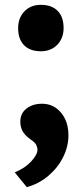

<svg xmlns="http://www.w3.org/2000/svg" viewBox="-20 -565 344 794"><path d="M91 209 41 148Q84 130 109.5 102Q135 74 135 54Q135 45 130 34.5Q125 24 107 12Q83 -5 73.5 -22.5Q64 -40 64 -62Q64 -96 89.5 -116Q115 -136 154 -136Q201 -136 232 -99.5Q263 -63 263 -5Q263 41 241 85Q219 129 180 162Q141 195 91 209ZM149 -353Q104 -353 79.5 -378Q55 -403 55 -449Q55 -491 81 -518Q107 -545 149 -545Q194 -545 218.5 -520Q243 -495 243 -449Q243 -407 217 -380Q191 -353 149 -353Z"/></svg>

Font: Lexend Deca ExtraBold
Style: Regular
Weight: 800
Designer: Bonnie Shaver-Troup, Thomas Jockin
Foundry: Lexend
Version: Version 1.008; ttfautohint (v1.8.4.7-5d5b)